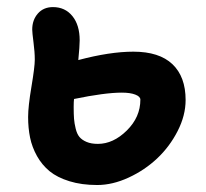

<svg xmlns="http://www.w3.org/2000/svg" viewBox="-20 -551 587 547"><path d="M256.8 -23.9Q212.4 -23.9 177.7 -34.7Q143.1 -45.4 121.3 -63.2Q99.6 -81.1 85.4 -106.4Q71.3 -131.8 65.7 -158.9Q60.1 -186 60.1 -217.8Q60.1 -247.6 69.6 -304Q79.1 -360.4 79.1 -380.9Q79.1 -402.8 75.4 -430.7Q71.8 -458.5 71.8 -466.8Q71.8 -494.1 87.9 -512.5Q104 -530.8 130.9 -530.8Q165.5 -530.8 186.3 -505.1Q207 -479.5 207 -436Q207 -419.9 203.1 -379.9Q293 -403.8 359.9 -403.8Q433.6 -403.8 471.2 -368.2Q508.8 -332.5 508.8 -266.1Q508.8 -222.2 486.1 -177.7Q463.4 -133.3 428 -99.9Q392.6 -66.4 346.7 -45.2Q300.8 -23.9 256.8 -23.9ZM189.9 -246.1Q189.9 -225.6 190.9 -212.6Q191.9 -199.7 195.6 -184.6Q199.2 -169.4 206.3 -160.9Q213.4 -152.3 226.6 -146.7Q239.7 -141.1 258.8 -141.1Q302.7 -141.1 341.3 -179.2Q379.9 -217.3 379.9 -267.1Q379.9 -275.9 365.5 -281.5Q351.1 -287.1 327.1 -287.1Q278.8 -287.1 190.9 -269Q189.9 -261.2 189.9 -246.1Z"/></svg>

Font: Shantell Sans Irregular Bouncy
Style: Regular
Weight: 600
Designer: Stephen Nixon, Anya Danilova, Shantell Martin
Foundry: Arrow Type
Version: Version 1.006;[9816181b4]